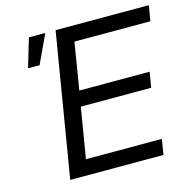

<svg xmlns="http://www.w3.org/2000/svg" viewBox="-106 -835 943 941"><g transform="rotate(-15 365.0 -364.0)"><path d="M136.2 0 256.8 -727.5H730L716.8 -649.4H331.5L292.5 -411.6H649.4L636.2 -333.5H279.3L236.8 -78.1H622.1L609.4 0ZM78.1 -582 121.6 -727.5H204.6L136.7 -582Z"/></g></svg>

Font: Inter Display
Style: Italic
Weight: 400
Italic angle: -9.39999°
Designer: Rasmus Andersson
Foundry: rsms
Version: Version 4.000;git-a52131595